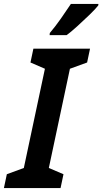

<svg xmlns="http://www.w3.org/2000/svg" viewBox="-56 -963 524 983"><path d="M285 -783Q307 -799 339.5 -828.5Q372 -858 402.5 -887.5Q433 -917 447 -935L448 -943H307Q284 -908 255.5 -867.5Q227 -827 199 -794L198 -783ZM254 0 269 -71 194 -103 302 -611 390 -643 405 -714H115L100 -643L174 -611L66 -103L-21 -71L-36 0Z"/></svg>

Font: Noto Sans UI SemiCondensed
Style: Bold Italic
Weight: 700
Width: 4
Designer: Monotype Design Team
Foundry: Monotype Imaging Inc.
Version: 1.001